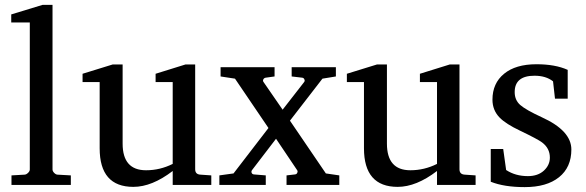

<svg xmlns="http://www.w3.org/2000/svg" viewBox="-20 -757 2397 786"><path d="M270 0H27V-39L80 -42Q87 -42 94.5 -49Q102 -56 102 -63V-665H26V-698L154 -737H195V-63Q195 -56 202 -49Q209 -42 216 -42L270 -39Z M845 0H687V-57Q602 8 526 8Q388 8 388 -150V-421H318V-455L441 -493H482V-169Q482 -60 578 -60Q635 -60 687 -86V-421H617V-455L739 -493H779V-64Q779 -43 801 -42L845 -39Z M1369 0H1153V-39L1188 -43Q1195 -44 1197 -50Q1200 -56 1196 -61L1110 -189L1012 -61Q1008 -56 1010 -50Q1012 -44 1019 -43L1068 -39V0H878V-39L936 -47L1079 -233L942 -435L883 -444V-482H1104V-444L1068 -439Q1061 -438 1058 -432Q1055 -426 1059 -421L1137 -308L1225 -421Q1229 -426 1226 -432Q1224 -438 1217 -439L1174 -444V-482H1355V-444L1300 -435L1167 -263L1314 -47L1369 -39Z M1927 0H1769V-57Q1684 8 1608 8Q1470 8 1470 -150V-421H1400V-455L1523 -493H1564V-169Q1564 -60 1660 -60Q1717 -60 1769 -86V-421H1699V-455L1821 -493H1861V-64Q1861 -43 1883 -42L1927 -39Z M2319 -145Q2319 -72 2268.5 -31.5Q2218 9 2128 9Q2044 9 1989 -13V-147H2040L2052 -61Q2090 -36 2141 -36Q2182 -36 2206.5 -58.5Q2231 -81 2231 -112Q2231 -150 2199 -174Q2182 -187 2109 -222Q2050 -250 2025 -276Q1996 -306 1996 -349Q1996 -416 2043.5 -455Q2091 -494 2176 -494Q2253 -494 2304 -471V-353H2252L2244 -424Q2215 -447 2168 -447Q2087 -447 2087 -380Q2087 -347 2110 -327Q2133 -307 2198 -277Q2319 -222 2319 -145Z"/></svg>

Font: Apparatus SIL
Style: Regular
Weight: 400
Version: Version 1.0